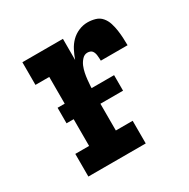

<svg xmlns="http://www.w3.org/2000/svg" viewBox="-128 -654 757 771"><g transform="rotate(-30 250.0 -269.0)"><path d="M68 0V-105H132V-425H68V-530H256V-432Q263 -452 273 -471.5Q283 -491 298 -506Q313 -521 333 -529.5Q353 -538 374 -538Q392 -538 409.5 -533Q427 -528 438.5 -514.5Q450 -501 455.5 -483.5Q461 -466 463.5 -448.5Q466 -431 467 -413.5Q468 -396 468 -378H344Q344 -384 343.5 -390Q343 -396 342.5 -402Q342 -408 340 -414Q338 -420 334.5 -424.5Q331 -429 325 -431Q319 -433 313 -433Q299 -433 288.5 -421.5Q278 -410 272.5 -396.5Q267 -383 264 -368.5Q261 -354 259.5 -339.5Q258 -325 257 -310.5Q256 -296 256 -281V-105H334V0ZM99 -229V-301H361V-229Z"/></g></svg>

Font: Iosevka Slab Extrabold
Style: Regular
Weight: 800
Monospace: yes
Designer: Belleve Invis
Foundry: Belleve Invis
Version: Version 11.1.1; ttfautohint (v1.8.3)